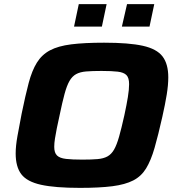

<svg xmlns="http://www.w3.org/2000/svg" viewBox="-20 -903 862 931"><path d="M368 8Q247 8 179 -7Q111 -22 83.5 -58Q56 -94 56 -159Q56 -195 64.5 -242.5Q73 -290 85 -352Q103 -440 119 -500.5Q135 -561 159 -599.5Q183 -638 222.5 -659Q262 -680 325.5 -688Q389 -696 485 -696Q605 -696 672.5 -681Q740 -666 768 -629.5Q796 -593 796 -528Q796 -491 788.5 -444.5Q781 -398 767 -336Q747 -247 729.5 -186Q712 -125 688.5 -86.5Q665 -48 626 -28Q587 -8 525 0Q463 8 368 8ZM379 -129Q423 -129 452.5 -131.5Q482 -134 501 -144.5Q520 -155 533 -177.5Q546 -200 557.5 -240.5Q569 -281 583 -344Q594 -395 600 -432Q606 -469 606 -495Q606 -526 593 -539Q580 -552 551 -555.5Q522 -559 472 -559Q427 -559 397.5 -556.5Q368 -554 349 -543.5Q330 -533 317 -510.5Q304 -488 293 -447.5Q282 -407 269 -344Q261 -309 255.5 -281Q250 -253 246.5 -231Q243 -209 243 -191Q243 -162 256.5 -149Q270 -136 300 -132.5Q330 -129 379 -129ZM571 -774 596 -883H728L705 -774ZM339 -774 362 -883H497L474 -774Z"/></svg>

Font: Saira Expanded
Style: Bold Italic
Weight: 700
Width: 7
Italic angle: -12°
Designer: Hector Gatti with collaboration of the Omnibus-Type team
Foundry: Omnibus-Type
Version: Version 1.101